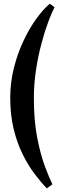

<svg xmlns="http://www.w3.org/2000/svg" viewBox="-20 -842 352 1060"><path d="M238.5 198Q206 164.5 170.8 117.8Q135.5 71 105 9.5Q74.5 -52 55.5 -129.5Q36.5 -207 36.5 -301.5Q36.5 -387 56.8 -467.2Q77 -547.5 109.8 -616.8Q142.5 -686 180.8 -738.8Q219 -791.5 255 -821.5L281 -802Q266 -773.5 246.5 -721.5Q227 -669.5 208.8 -601.2Q190.5 -533 178.8 -456Q167 -379 167 -300.5Q167 -177.5 185 -84.2Q203 9 227 73.8Q251 138.5 269.5 175.5Z"/></svg>

Font: Libre Caslon Text
Style: Bold
Weight: 700
Designer: Pablo Impallari, Rodrigo Fuenzalida, Katja Schimmel
Foundry: Pablo Impallari, Rodrigo Fuenzalida
Version: Version 2.000